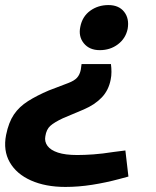

<svg xmlns="http://www.w3.org/2000/svg" viewBox="-20 -604 616 758"><path d="M418 -351Q420 -336 420 -320Q420 -304 417 -290Q409 -248 382 -219.5Q355 -191 311 -172L228 -137Q194 -121 178.5 -107Q163 -93 159 -66Q155 -45 167.5 -28Q180 -11 209 -1.5Q238 8 285 8Q313 8 348.5 5.5Q384 3 428 -4L475 -10L487 93L450 103Q398 117 344 125.5Q290 134 238 134Q160 134 102.5 108.5Q45 83 18.5 36.5Q-8 -10 4 -71Q14 -121 35 -152Q56 -183 91 -205Q126 -227 173 -247L249 -276Q273 -285 284 -297Q295 -309 299 -329L302 -351ZM408 -584Q449 -584 470 -557.5Q491 -531 484 -490Q476 -452 445.5 -429Q415 -406 374 -406Q333 -406 311 -433Q289 -460 297 -498Q305 -539 336 -561.5Q367 -584 408 -584Z"/></svg>

Font: REM SemiBold
Style: Italic
Weight: 600
Italic angle: -11°
Designer: Octavio Pardo
Foundry: Ashler Design
Version: Version 1.005;gftools[0.9.28]